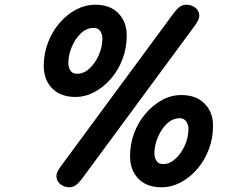

<svg xmlns="http://www.w3.org/2000/svg" viewBox="-20 -792 1021 812"><path d="M273 0Q254 0 238 -11Q222 -22 219 -41.5Q216 -61 236 -87L715 -737Q729 -755 740.5 -763.5Q752 -772 769 -772Q788 -772 804 -761Q820 -750 822.5 -731Q825 -712 805 -685L326 -35Q313 -18 301 -9Q289 0 273 0ZM299 -382Q236 -382 200.5 -418.5Q165 -455 165 -513Q165 -565 183 -612Q201 -659 232 -695Q263 -731 302 -751.5Q341 -772 383 -772Q446 -772 481 -735.5Q516 -699 516 -642Q516 -590 498.5 -543Q481 -496 450 -460Q419 -424 380 -403Q341 -382 299 -382ZM306 -480Q334 -480 358 -502Q382 -524 397.5 -558.5Q413 -593 413 -630Q413 -646 404.5 -660Q396 -674 376 -674Q346 -674 322 -651Q298 -628 283.5 -593.5Q269 -559 269 -525Q269 -508 277.5 -494Q286 -480 306 -480ZM663 0Q600 0 565 -36.5Q530 -73 530 -131Q530 -183 547.5 -229.5Q565 -276 596 -312Q627 -348 665.5 -369Q704 -390 747 -390Q810 -390 845.5 -353.5Q881 -317 881 -260Q881 -207 863 -160Q845 -113 814 -77Q783 -41 744 -20.5Q705 0 663 0ZM670 -98Q697 -98 721.5 -120Q746 -142 761.5 -176.5Q777 -211 777 -248Q777 -264 768 -278Q759 -292 740 -292Q710 -292 686 -269Q662 -246 647.5 -211.5Q633 -177 633 -143Q633 -126 641.5 -112Q650 -98 670 -98Z"/></svg>

Font: Edu TAS Beginner SemiBold
Style: Regular
Weight: 600
Version: Version 1.003